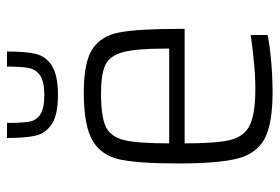

<svg xmlns="http://www.w3.org/2000/svg" viewBox="-142 -630 780 535"><g transform="rotate(-90 247.5 -362.0)"><path d="M435 -237H116Q116 -149 125.5 -110Q135 -71 166.5 -55.5Q198 -40 269 -40Q302 -40 343.5 -44Q385 -48 418 -53V-6Q391 0 346 4Q301 8 259 8Q170 8 128.5 -14.5Q87 -37 73.5 -90.5Q60 -144 60 -254Q60 -365 71 -417Q82 -469 123.5 -493.5Q165 -518 258 -518Q341 -518 378 -494.5Q415 -471 425 -419.5Q435 -368 435 -256ZM116 -280H380V-296Q380 -375 369.5 -411Q359 -447 333.5 -458.5Q308 -470 255 -470Q190 -470 162 -456.5Q134 -443 125 -405Q116 -367 116 -280ZM131 -732H173Q173 -690 176.5 -670Q180 -650 197 -639Q214 -628 251 -628Q288 -628 305 -639.5Q322 -651 326 -671Q330 -691 330 -732H372Q372 -681 365.5 -652.5Q359 -624 332.5 -607Q306 -590 251 -590Q196 -590 170 -607Q144 -624 137.5 -652.5Q131 -681 131 -732Z"/></g></svg>

Font: Saira SemiCondensed Light
Style: Regular
Weight: 300
Width: 4
Designer: Hector Gatti with collaboration of the Omnibus-Type team
Foundry: Omnibus-Type
Version: Version 0.072; ttfautohint (v1.8)